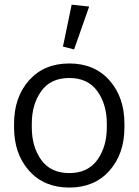

<svg xmlns="http://www.w3.org/2000/svg" viewBox="-20 -806 606 840"><path d="M41.5 -249Q41.5 -132.8 107.2 -59.1Q172.9 14.6 283.2 14.6Q393.1 14.6 458.7 -59.1Q524.4 -132.8 524.4 -249V-264.6Q524.4 -380.9 458.7 -454.6Q393.1 -528.3 283.2 -528.3Q172.9 -528.3 107.2 -454.6Q41.5 -380.9 41.5 -264.6ZM119.1 -264.6Q119.1 -349.6 160.4 -407.2Q201.7 -464.8 283.2 -464.8Q364.3 -464.8 405.8 -407.2Q447.3 -349.6 447.3 -264.6V-249Q447.3 -164.1 405.8 -106.4Q364.3 -48.8 283.2 -48.8Q201.7 -48.8 160.4 -106.4Q119.1 -164.1 119.1 -249ZM304.2 -589.8 370.1 -777.3 293.5 -785.6 255.4 -602.1Z"/></svg>

Font: Roboto Flex
Style: wght 300 wdth 100 opsz 14.0 GRAD 0.00 slnt 0.00 XTRA 468 XOPQ 96 YOPQ 79 YTLC 514 YTUC 712 YTAS 750 YTDE -203.00 YTFI 738
Weight: 300
Designer: Berlow after Robertson
Foundry: Google
Version: Version 3.100